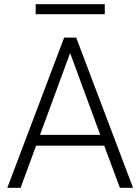

<svg xmlns="http://www.w3.org/2000/svg" viewBox="-20 -889 665 909"><path d="M473.6 -199.2H150.9L77.6 0H14.6L283.7 -710.9H340.8L609.9 0H547.4ZM169.4 -250.5H454.6L312 -637.7ZM476.1 -821.8H148.9V-869.1H476.1Z"/></svg>

Font: RobotoInd Light
Style: Regular
Weight: 300
Designer: Google
Version: Version 2.001151; 2014